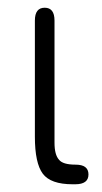

<svg xmlns="http://www.w3.org/2000/svg" viewBox="-20 -477 263 497"><path d="M174.8 0H168Q111.3 0 90.8 -27.3Q70.3 -54.7 70.3 -123V-423.8Q70.3 -457 95.7 -457Q121.1 -457 121.1 -423.8V-107.4Q121.1 -76.2 132.8 -63.5Q142.6 -50.8 175.8 -50.8Q209 -50.8 209 -25.4Q209 0 174.8 0Z"/></svg>

Font: Jura
Style: Book
Weight: 400
Version: Version 2.5